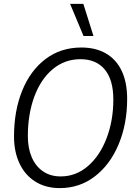

<svg xmlns="http://www.w3.org/2000/svg" viewBox="-20 -954 690 986"><path d="M52 -253Q52 -385 94 -488.5Q136 -592 214 -651Q292 -710 398 -710Q471 -710 524 -679.5Q577 -649 605 -590Q633 -531 633 -446Q633 -318 589.5 -213.5Q546 -109 467.5 -48.5Q389 12 287 12Q215 12 162 -21Q109 -54 80.5 -114Q52 -174 52 -253ZM292 -48Q370 -48 431.5 -101Q493 -154 527.5 -244.5Q562 -335 562 -443Q562 -544 518 -597Q474 -650 393 -650Q312 -650 250.5 -598.5Q189 -547 156 -457Q123 -367 123 -255Q123 -193 143 -146.5Q163 -100 201 -74Q239 -48 292 -48ZM409 -769 340 -934H408L460 -769Z"/></svg>

Font: Azeret Mono Light
Style: Italic
Weight: 300
Italic angle: -12°
Designer: Martin Vácha
Foundry: Displaay
Version: Version 1.000; Glyphs 3.0.3, build 3074